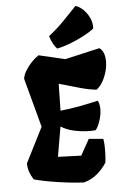

<svg xmlns="http://www.w3.org/2000/svg" viewBox="-65 -1056 695 1111"><g transform="rotate(-5 282.5 -501.0)"><path d="M376.5 9.8Q345.2 8.8 305.9 4.6Q266.6 0.5 225.8 -5.6Q185.1 -11.7 148.9 -19Q112.8 -26.4 88.4 -33.2Q74.2 -55.2 65.9 -78.9Q57.6 -102.5 57.6 -128.9L160.6 -332.5L84 -617.7Q86.9 -639.6 101.3 -663.8Q115.7 -688 136.5 -710Q157.2 -731.9 178.7 -746.1L331.5 -710.4L532.7 -756.3Q549.8 -745.6 557.4 -724.4Q564.9 -703.1 564.9 -677.2Q564.9 -647.5 555.9 -616.2Q546.9 -585 531.5 -558.8Q516.1 -532.7 496.1 -518.6Q454.6 -522.5 403.8 -536.6Q353 -550.8 280.8 -571.8L277.8 -415.5Q328.6 -421.4 364 -427.2Q399.4 -433.1 430.4 -439.9Q461.4 -446.8 497.6 -454.1Q503.4 -443.4 505.9 -429.9Q508.3 -416.5 508.3 -403.8Q508.3 -380.9 502 -356.2Q495.6 -331.5 486.8 -312.3Q478 -293 469.7 -285.2Q455.1 -283.7 440.9 -283.7Q395 -283.7 349.9 -293Q304.7 -302.2 269.5 -324.2L239.7 -150.9L374.5 -146L426.3 -238.8L510.3 -231.4Q513.2 -218.3 514.2 -194.3Q515.1 -170.4 514.2 -143.6Q513.2 -116.7 510.3 -94.2Q486.3 -55.7 452.1 -28.1Q418 -0.5 376.5 9.8ZM290 -775.4Q279.3 -785.2 267.6 -806.2Q255.9 -827.1 249.5 -851.1Q299.3 -890.1 335.2 -927.5Q371.1 -964.8 417 -1012.2Q444.3 -1002.4 465.6 -980Q486.8 -957.5 498.5 -929.2Q510.3 -900.9 507.3 -872.6Q484.4 -854 446.3 -834Q408.2 -814 366.5 -798.1Q324.7 -782.2 290 -775.4Z"/></g></svg>

Font: Fruktur
Style: Italic
Weight: 400
Italic angle: -8°
Designer: Viktoriya Grabowska, Eben Sorkin
Foundry: Viktoriya Grabowska
Version: Version 1.008; ttfautohint (v1.8.4.7-5d5b)